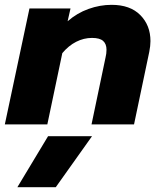

<svg xmlns="http://www.w3.org/2000/svg" viewBox="-25 -515 665 795"><path d="M97 -480H267L255 -427Q294 -461 341.5 -478Q389 -495 437 -495Q514 -495 556 -452.5Q598 -410 598 -345Q598 -325 593 -300L530 0H354L412 -277Q416 -293 416 -309Q416 -333 402 -345.5Q388 -358 356 -358Q322 -358 290.5 -342Q259 -326 233 -295L171 0H-5ZM174 49H356L206 260H47Z"/></svg>

Font: Prompt Bold
Style: Bold Italic
Weight: 700
Italic angle: -12°
Designer: Katatrad Team
Foundry: CadsonDemak
Version: Version 1.000